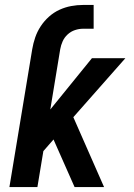

<svg xmlns="http://www.w3.org/2000/svg" viewBox="-20 -755 540 775"><path d="M18 0 110 -556Q114 -580 122 -603.5Q130 -627 144 -648.5Q158 -670 177.5 -687.5Q197 -705 220 -715.5Q243 -726 267 -730.5Q291 -735 315 -735H358V-639H315Q299 -639 282.5 -633.5Q266 -628 253 -616Q240 -604 233 -588.5Q226 -573 223 -556L183 -313L351 -520H486L276 -282L400 0H281L196 -192L155 -145L131 0Z"/></svg>

Font: Iosevka SS04 Oblique
Style: Bold
Weight: 700
Italic angle: -9°
Monospace: yes
Designer: Belleve Invis
Foundry: Belleve Invis
Version: Version 19.0.0; ttfautohint (v1.8.4)